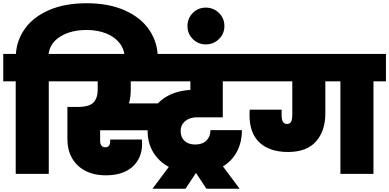

<svg xmlns="http://www.w3.org/2000/svg" viewBox="-31 -1073 2402 1185"><path d="M943 -714V-696H739V-710Q739 -765 708.5 -805Q678 -845 624.5 -866.5Q571 -888 504 -888Q408 -888 343 -848.5Q278 -809 269 -740H346V-571H270V0H66V-571H-11V-740H67Q73 -828 125 -899Q177 -970 273.5 -1011.5Q370 -1053 504 -1053Q643 -1053 742.5 -1007.5Q842 -962 892.5 -885Q943 -808 943 -714Z M776 -520Q776 -472 765 -435H961V-269H587V-201Q587 -185 595 -174.5Q603 -164 619 -164Q634 -164 641.5 -174Q649 -184 649 -199V-212H845Q846 -201 846 -187Q846 -97 787 -44Q728 9 623 9Q547 9 493.5 -20Q440 -49 412.5 -99Q385 -149 385 -211V-413H448Q520 -413 546 -440.5Q572 -468 572 -520V-571H324V-740H961V-571H776Z M1084 -263Q1084 -226 1108 -203.5Q1132 -181 1174 -181Q1218 -181 1243 -205.5Q1268 -230 1268 -270H1462Q1462 -195 1431.5 -137.5Q1401 -80 1345 -46L1448 92H1243L1179 -5H1178L1114 92H910L1011 -43Q949 -76 914.5 -133.5Q880 -191 880 -265Q880 -335 911 -390.5Q942 -446 1001.5 -479.5Q1061 -513 1144 -518V-571H827V-740H1492V-571H1344V-349H1184Q1141 -349 1112.5 -326Q1084 -303 1084 -263Z M1239 -799Q1192 -799 1159 -832Q1126 -865 1126 -912Q1126 -960 1159 -993Q1192 -1026 1239 -1026Q1287 -1026 1320.5 -993Q1354 -960 1354 -912Q1354 -865 1320.5 -832Q1287 -799 1239 -799Z M2351 -740V-571H2274V0H2070V-571H1977V-373Q1977 -265 1919.5 -200Q1862 -135 1747 -135Q1634 -135 1571.5 -192.5Q1509 -250 1509 -363Q1509 -385 1510 -396H1707V-364Q1707 -337 1714.5 -322.5Q1722 -308 1741 -308Q1760 -308 1766.5 -323.5Q1773 -339 1773 -364V-571H1470V-740Z"/></svg>

Font: Poppins Black A&M
Style: Regular
Weight: 900
Designer: Ninad Kale (Devanagari), Jonny Pinhorn (Latin)
Foundry: Indian Type Foundry
Version: 4.004